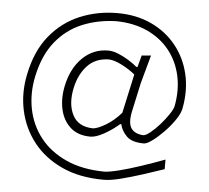

<svg xmlns="http://www.w3.org/2000/svg" viewBox="-54 -723 987 907"><g transform="rotate(5 439.0 -270.0)"><path d="M471 125Q355.5 125 271.2 86Q187 47 135.2 -19.2Q83.5 -85.5 65.8 -168.5Q48 -251.5 66.5 -339.5Q89 -451.5 147.5 -523.5Q206 -595.5 288.8 -630.2Q371.5 -665 467 -665Q557 -665 628.2 -631.8Q699.5 -598.5 746.2 -540.2Q793 -482 810.8 -405.8Q828.5 -329.5 812 -243.5Q807.5 -219 786.2 -188Q765 -157 737.2 -128.5Q709.5 -100 683.8 -81.2Q658 -62.5 644.5 -62.5Q587.5 -62.5 562.2 -87.8Q537 -113 530.5 -143.5H525Q491 -114 453 -93.2Q415 -72.5 390.5 -72.5Q330.5 -72.5 294.8 -104.8Q259 -137 247.5 -189.2Q236 -241.5 248.5 -301Q266.5 -386 317.5 -435.5Q368.5 -485 439 -485Q460.5 -485 486 -474.8Q511.5 -464.5 535.8 -449.5Q560 -434.5 577.5 -419.5H583L598 -475.5L642 -479Q632.5 -445 622.8 -409.5Q613 -374 605 -344.5L575 -206.5Q564 -152 580.8 -127.8Q597.5 -103.5 638 -101Q650.5 -101.5 672 -119Q693.5 -136.5 715.8 -161.8Q738 -187 754.5 -211.8Q771 -236.5 774 -251.5Q788.5 -328.5 773.5 -396Q758.5 -463.5 717.5 -514.8Q676.5 -566 612.8 -595.5Q549 -625 466 -626.5Q378.5 -624.5 304.5 -594Q230.5 -563.5 178.8 -499.5Q127 -435.5 105.5 -333.5Q88.5 -252.5 103.5 -177.5Q118.5 -102.5 164.8 -43.5Q211 15.5 287.8 50.5Q364.5 85.5 471 86.5Q495.5 85.5 540.8 74Q586 62.5 641.5 44Q697 25.5 753 4.5V50Q707.5 65.5 654 82.8Q600.5 100 551.8 112.5Q503 125 471 125ZM399 -112.5Q421.5 -114.5 459.5 -137.2Q497.5 -160 530.5 -198L571 -383Q543 -406 507.2 -424.2Q471.5 -442.5 445 -443.5Q381 -442 343 -400.5Q305 -359 291.5 -295.5Q275 -219 301.5 -166.5Q328 -114 399 -112.5Z"/></g></svg>

Font: Commissioner Loud ExtraLight
Style: Regular
Weight: 200
Designer: Kostas Bartsokas
Foundry: Kostas Bartsokas
Version: Version 1.000; ttfautohint (v1.8.3)